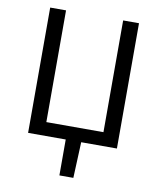

<svg xmlns="http://www.w3.org/2000/svg" viewBox="-92 -729 828 990"><g transform="rotate(10 322.5 -234.0)"><path d="M90 0V-656H173V-71H472V-656H555V0H368L360 188H287V0Z"/></g></svg>

Font: Giro Regular
Style: Regular
Weight: 400
Designer: Paul D. Hunt
Foundry: Adobe Systems Incorporated
Version: Version 1.000;PS 1.0;hotconv 1.0.88;makeotf.lib2.5.647800